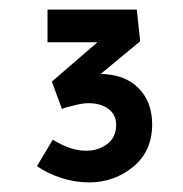

<svg xmlns="http://www.w3.org/2000/svg" viewBox="-20 -792 382 400"><path d="M57 -446 90 -501Q127 -478 159 -478Q185 -478 203.5 -492Q222 -506 222 -532Q222 -553 206 -565Q190 -577 165 -577Q154 -577 141 -574Q128 -571 117 -568L109 -565L88 -622L190 -710L209 -704H79V-772H265L272 -706L173 -624L160 -631Q174 -638 186 -638Q239 -638 268 -609Q297 -580 297 -533Q297 -477 257.5 -444.5Q218 -412 165 -412Q136 -412 107 -421.5Q78 -431 57 -446Z"/></svg>

Font: Lexend
Style: Regular
Weight: 400
Designer: Thomas Jockin
Foundry: Lexend
Version: Version 1.000